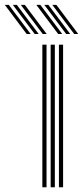

<svg xmlns="http://www.w3.org/2000/svg" viewBox="-127 -788 349 808"><path d="M121 0V-600H138.5V0ZM51.2 0V-600H68.8V0ZM86.2 0V-600H103.8V0ZM52.8 -645 -39.5 -767.5H-22.5L69.5 -645ZM-14.8 -645 -106.8 -767.5H-90L2 -645ZM19 -645 -73 -767.5H-56.2L35.8 -645ZM185.2 -645 93.2 -767.5H110.2L202.2 -645ZM117.8 -645 25.8 -767.5H42.8L134.8 -645ZM151.5 -645 59.5 -767.5H76.5L168.5 -645Z"/></svg>

Font: Big Shoulders Inline Display SemiBold
Style: Regular
Weight: 600
Designer: Patric King
Foundry: XO Type Co
Version: Version 1.000